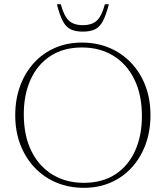

<svg xmlns="http://www.w3.org/2000/svg" viewBox="-20 -890 794 920"><path d="M372 -686Q444 -686 504 -660.8Q564 -635.5 608.2 -589Q652.5 -542.5 676.8 -478.8Q701 -415 701 -338.5Q701 -261.5 677.5 -197.8Q654 -134 611.2 -87.2Q568.5 -40.5 510.2 -15.2Q452 10 382.5 10Q310.5 10 250.2 -15.2Q190 -40.5 145.8 -87.2Q101.5 -134 77.2 -197.8Q53 -261.5 53 -337.5Q53 -414.5 76.5 -478.2Q100 -542 142.8 -588.8Q185.5 -635.5 244 -660.8Q302.5 -686 372 -686ZM381 -14Q470.5 -14 532.5 -54.5Q594.5 -95 627.2 -167.2Q660 -239.5 660 -333.5Q660 -436.5 623.5 -510.2Q587 -584 522.5 -623.2Q458 -662.5 373 -662.5Q284.5 -662.5 222 -621.8Q159.5 -581 126.8 -509Q94 -437 94 -343Q94 -239.5 130.5 -166Q167 -92.5 231.8 -53.2Q296.5 -14 381 -14ZM377 -769.5Q422 -769.5 445.2 -792.5Q468.5 -815.5 482.5 -869.5H501.5Q488 -817 472.8 -788.5Q457.5 -760 434.8 -749.2Q412 -738.5 377 -738.5Q342 -738.5 319.2 -749.2Q296.5 -760 281.2 -788.5Q266 -817 252.5 -869.5H271.5Q285.5 -815.5 308.8 -792.5Q332 -769.5 377 -769.5Z"/></svg>

Font: Newsreader 16pt 16pt ExtraLight
Style: Regular
Weight: 250
Version: Version 1.003